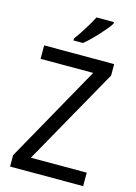

<svg xmlns="http://www.w3.org/2000/svg" viewBox="-138 -1016 771 1089"><g transform="rotate(15 247.5 -472.0)"><path d="M391 -934V-944H289C266 -899 228 -839 196 -795V-784H252C297 -820 366 -895 391 -934ZM463 0V-79H135L454 -647V-714H43V-635H352L34 -67V0Z"/></g></svg>

Font: Noto Sans Sinhala UI SemiCondensed
Style: Regular
Weight: 400
Width: 4
Designer: Jelle Bosma - Monotype Design Team
Foundry: Monotype Imaging Inc.
Version: Version 2.006